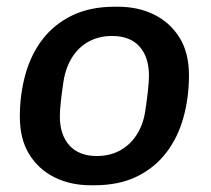

<svg xmlns="http://www.w3.org/2000/svg" viewBox="-20 -541 628 571"><path d="M250 10Q190 10 142.5 -13.5Q95 -37 67 -82Q39 -127 39 -194Q39 -260 55.5 -319.5Q72 -379 106.5 -424Q141 -469 194.5 -495Q248 -521 321 -521H331Q391 -521 438.5 -497.5Q486 -474 514 -429Q542 -384 542 -317Q542 -251 525.5 -191.5Q509 -132 474.5 -87Q440 -42 387 -16Q334 10 260 10ZM268 -77Q306 -77 336 -93Q366 -109 386 -139.5Q406 -170 412 -211Q417 -244 420 -271.5Q423 -299 423 -316Q423 -371 395 -402.5Q367 -434 313 -434Q275 -434 245 -418Q215 -402 195.5 -372Q176 -342 169 -300Q164 -267 161 -239.5Q158 -212 158 -195Q158 -140 186.5 -108.5Q215 -77 268 -77Z"/></svg>

Font: Chivo Medium Medium
Style: Italic
Weight: 500
Italic angle: -8.05°
Version: Version 2.002